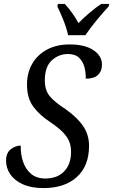

<svg xmlns="http://www.w3.org/2000/svg" viewBox="-20 -951 578 981"><path d="M202 10Q139 10 96.5 -9.5Q54 -29 32.5 -60.5Q11 -92 11 -130Q11 -169 34.5 -188Q58 -207 86 -207Q85 -162 98 -124Q111 -86 139 -62.5Q167 -39 212 -39Q273 -39 308 -75.5Q343 -112 343 -175Q343 -203 334.5 -226Q326 -249 303.5 -273Q281 -297 237 -327Q183 -362 150.5 -405.5Q118 -449 118 -519Q118 -579 144.5 -625Q171 -671 220 -697.5Q269 -724 336 -724Q413 -724 457 -695Q501 -666 501 -620Q501 -588 481 -568.5Q461 -549 418 -549Q419 -577 412 -606Q405 -635 385 -655Q365 -675 327 -675Q280 -675 244.5 -642.5Q209 -610 209 -540Q209 -489 235 -458.5Q261 -428 314 -394Q375 -351 405 -306.5Q435 -262 435 -206Q435 -103 372.5 -46.5Q310 10 202 10ZM328 -771Q320 -808 303.5 -849Q287 -890 273 -918L276 -931H311Q329 -912 348 -885.5Q367 -859 381 -833Q406 -859 438 -886Q470 -913 497 -931H538L535 -918Q509 -890 475 -849Q441 -808 416 -771Z"/></svg>

Font: Noto Serif Condensed
Style: Italic
Weight: 400
Width: 3
Italic angle: -12°
Designer: Monotype Design Team
Foundry: Monotype Imaging Inc.
Version: Version 2.014; ttfautohint (v1.8.4.7-5d5b)